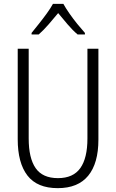

<svg xmlns="http://www.w3.org/2000/svg" viewBox="-20 -967 603 997"><path d="M280 10Q173 10 122.5 -55.5Q72 -121 72 -244V-714H129V-248Q129 -146 165 -94Q201 -42 281 -42Q360 -42 397 -94Q434 -146 434 -248V-714H491V-242Q491 -119 438 -54.5Q385 10 280 10ZM144 -796Q161 -817 182.5 -844Q204 -871 223.5 -898Q243 -925 255 -947H309Q321 -925 340.5 -897Q360 -869 381.5 -842.5Q403 -816 421 -796V-788H383Q357 -810 331 -840.5Q305 -871 282 -899Q259 -871 232.5 -840.5Q206 -810 181 -788H144Z"/></svg>

Font: Noto Sans Mono SemiCondensed Light
Style: Regular
Weight: 300
Width: 4
Designer: Monotype Design Team
Foundry: Monotype Imaging Inc.
Version: Version 2.014; ttfautohint (v1.8.4.7-5d5b)